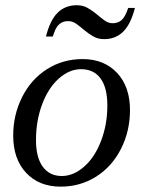

<svg xmlns="http://www.w3.org/2000/svg" viewBox="-20 -694 540 724"><path d="M115.7 -166Q115.7 -100.1 141.4 -65.2Q167 -30.3 212.9 -30.3Q257.3 -30.3 297.6 -65.9Q337.9 -101.6 361.3 -163.3Q384.8 -225.1 384.8 -295.9Q384.8 -363.3 359.1 -398.2Q333.5 -433.1 285.6 -433.1Q241.2 -433.1 201.4 -397.5Q161.6 -361.8 138.7 -300Q115.7 -238.3 115.7 -166ZM208.5 9.8Q127.4 9.8 78.6 -42.2Q29.8 -94.2 29.8 -182.6Q29.8 -261.2 63.5 -328.1Q97.2 -395 157 -433.1Q216.8 -471.2 291.5 -471.2Q372.6 -471.2 421.4 -419.2Q470.2 -367.2 470.2 -278.8Q470.2 -200.2 436.5 -133.3Q402.8 -66.4 343 -28.3Q283.2 9.8 208.5 9.8ZM372.6 -546.4Q349.1 -546.4 331.3 -556.9Q313.5 -567.4 298.1 -580.3Q282.7 -593.3 268.3 -603.8Q253.9 -614.3 237.8 -614.3Q222.2 -614.3 212.2 -608.6Q202.1 -603 195.1 -593.3Q188 -583.5 178.7 -556.2H153.3Q168.9 -618.2 197.5 -646.2Q226.1 -674.3 269.5 -674.3Q293 -674.3 311 -663.8Q329.1 -653.3 344.5 -640.4Q359.9 -627.4 374.3 -616.9Q388.7 -606.4 404.3 -606.4Q424.8 -606.4 438.5 -618.2Q452.1 -629.9 463.4 -664.1H488.8Q473.1 -603 444.6 -574.7Q416 -546.4 372.6 -546.4Z"/></svg>

Font: Tinos
Style: Italic
Weight: 400
Italic angle: -16.333°
Designer: Steve Matteson
Foundry: Monotype Imaging Inc.
Version: Version 1.32